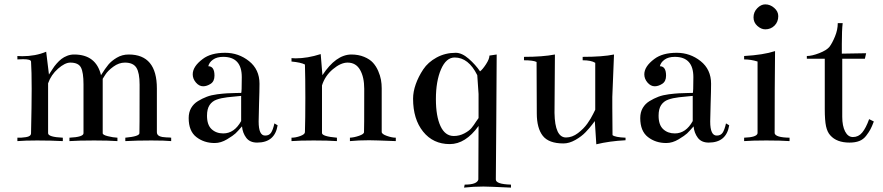

<svg xmlns="http://www.w3.org/2000/svg" viewBox="-20 -646 4041 879"><path d="M319.3 -396.5Q419.9 -396.5 442.4 -301.8Q461.9 -333 476.1 -350.1Q490.2 -367.2 514.6 -381.8Q539.1 -396.5 569.3 -396.5Q698.2 -396.5 698.2 -241.2V-41Q698.2 -28.3 710 -22.9Q721.7 -17.6 740.7 -17.1Q759.8 -16.6 763.7 -15.6V0Q735.4 -2.9 672.9 -2.9Q605.5 -2.9 553.7 0V-15.6Q618.2 -21.5 618.2 -36.1Q619.1 -36.1 619.1 -258.8Q619.1 -312.5 604.5 -335.9Q589.8 -359.4 551.8 -359.4Q524.4 -359.4 499 -340.8Q473.6 -322.3 461.9 -303.7L450.2 -285.2V-36.1Q450.2 -28.3 473.6 -22.5Q497.1 -16.6 517.6 -15.6V0Q476.6 -2.9 411.1 -2.9Q339.8 -2.9 297.9 0V-15.6Q362.3 -18.6 362.3 -36.1V-259.8Q362.3 -314.5 350.6 -336.9Q338.9 -359.4 301.8 -359.4Q277.3 -359.4 245.6 -331.5Q213.9 -303.7 200.2 -264.6V-36.1Q200.2 -18.6 267.6 -15.6V0Q212.9 -2.9 150.4 -2.9Q94.7 -2.9 59.6 0V-15.6Q75.2 -14.6 98.6 -18.1Q122.1 -21.5 122.1 -36.1Q125 -166 125 -239.3Q125 -320.3 122.1 -364.3Q121.1 -375 85.9 -375Q73.2 -375 59.6 -374V-389.6Q70.3 -388.7 82 -388.7Q142.6 -388.7 191.4 -409.2L204.1 -304.7Q212.9 -317.4 220.7 -330.1Q228.5 -342.8 239.3 -355Q250 -367.2 261.2 -376Q272.5 -384.8 287.6 -390.6Q302.7 -396.5 319.3 -396.5Z M1236.3 -81.1 1251 -72.3Q1238.3 6.8 1157.2 6.8Q1124 6.8 1107.4 -15.1Q1090.8 -37.1 1087.9 -67.4Q1068.4 -44.9 1058.1 -35.2Q1047.9 -25.4 1019.5 -8.3Q991.2 8.8 962.9 8.8Q914.1 8.8 878.9 -18.6Q843.8 -45.9 843.8 -105.5Q843.8 -131.8 855 -151.4Q866.2 -170.9 886.2 -183.1Q906.2 -195.3 926.8 -203.1Q947.3 -210.9 974.6 -214.4Q1002 -217.8 1020 -218.8Q1038.1 -219.7 1060.1 -220.2Q1082 -220.7 1084 -220.7Q1086.9 -220.7 1086.9 -293Q1086.9 -385.7 1002 -385.7Q972.7 -385.7 955.1 -373Q937.5 -360.4 933.6 -342.8Q961.9 -342.8 961.9 -299.8Q961.9 -273.4 944.3 -262.2Q926.8 -251 910.2 -251Q891.6 -251 877 -268.1Q862.3 -285.2 862.3 -305.7Q862.3 -341.8 908.2 -376Q945.3 -404.3 1010.7 -404.3Q1072.3 -404.3 1120.1 -366.2Q1168 -328.1 1168 -262.7Q1168 -230.5 1166 -172.9Q1164.1 -115.2 1164.1 -89.8Q1164.1 -24.4 1194.3 -25.4Q1211.9 -25.4 1220.7 -38.1Q1229.5 -50.8 1236.3 -81.1ZM1084 -91.8V-207Q1049.8 -204.1 1021 -200.7Q992.2 -197.3 971.7 -189.9Q951.2 -182.6 939.5 -165Q927.7 -147.5 927.7 -116.2Q927.7 -74.2 948.7 -54.7Q969.7 -35.2 1002 -35.2Q1052.7 -35.2 1084 -91.8Z M1314.5 -379.9Q1323.2 -378.9 1333 -378.9Q1387.7 -378.9 1448.2 -398.4L1456.1 -301.8Q1517.6 -395.5 1587.9 -396.5Q1621.1 -396.5 1647 -385.7Q1672.9 -375 1687.5 -358.9Q1702.1 -342.8 1711.4 -321.3Q1720.7 -299.8 1724.1 -280.8Q1727.5 -261.7 1727.5 -242.2V-42Q1727.5 -32.2 1751 -23.9Q1774.4 -15.6 1792 -15.6V0Q1693.4 -3.9 1669.9 -3.9Q1620.1 -3.9 1582 0V-15.6Q1601.6 -16.6 1624 -24.4Q1646.5 -32.2 1646.5 -41Q1647.5 -41 1647.5 -239.3Q1647.5 -293 1628.4 -326.2Q1609.4 -359.4 1571.3 -359.4Q1540 -359.4 1503.9 -329.1Q1467.8 -298.8 1454.1 -254.9V-37.1Q1454.1 -21.5 1522.5 -15.6V0Q1482.4 -2.9 1416 -2.9Q1352.5 -2.9 1314.5 0V-15.6Q1334 -15.6 1355 -23.4Q1376 -31.2 1376 -41Q1377.9 -100.6 1377.9 -198.2Q1377.9 -291 1376 -350.6Q1357.4 -360.4 1314.5 -364.3Z M2165 -301.8Q2125 -382.8 2061.5 -382.8Q2022.5 -382.8 1999 -328.6Q1975.6 -274.4 1975.6 -192.4Q1975.6 -114.3 1996.6 -68.8Q2017.6 -23.4 2057.6 -23.4Q2083 -23.4 2105.5 -35.2Q2127.9 -46.9 2138.7 -60.1Q2149.4 -73.2 2159.2 -88.9L2170.9 -105.5V-215.8ZM2253.9 -396.5Q2253.9 -293 2252 -84.5Q2250 124 2250 175.8Q2250 197.3 2319.3 199.2V212.9Q2212.9 208 2193.4 208Q2146.5 208 2104.5 212.9L2107.4 199.2Q2164.1 199.2 2169.9 175.8L2170.9 -69.3Q2111.3 13.7 2039.1 13.7Q1962.9 13.7 1917 -43.5Q1871.1 -100.6 1871.1 -194.3Q1871.1 -225.6 1883.3 -260.3Q1895.5 -294.9 1917.5 -328.1Q1939.5 -361.3 1979 -382.8Q2018.6 -404.3 2066.4 -404.3Q2094.7 -404.3 2126 -377Q2157.2 -349.6 2177.7 -319.3Q2189.5 -328.1 2205.1 -352.1Q2220.7 -376 2220.7 -391.6Z M2378.9 -385.7Q2464.8 -385.7 2520.5 -396.5L2518.6 -128.9Q2520.5 -16.6 2571.3 -16.6Q2599.6 -16.6 2626 -36.6Q2652.3 -56.6 2668.9 -80.1Q2685.5 -103.5 2695.3 -124L2705.1 -143.6V-358.4Q2686.5 -370.1 2647.5 -370.1V-385.7Q2739.3 -385.7 2791 -396.5L2783.2 -202.1Q2783.2 -180.7 2783.2 -153.3L2784.2 -27.3Q2795.9 -17.6 2843.8 -15.6V-3.9Q2769.5 0 2710 14.6L2703.1 -91.8L2691.4 -76.2Q2679.7 -60.5 2661.1 -41Q2642.6 -21.5 2614.3 -5.4Q2585.9 10.7 2559.6 10.7Q2492.2 10.7 2464.8 -24.4Q2437.5 -59.6 2437.5 -127L2436.5 -362.3Q2420.9 -370.1 2378.9 -370.1Z M3303.7 -81.1 3318.4 -72.3Q3305.7 6.8 3224.6 6.8Q3191.4 6.8 3174.8 -15.1Q3158.2 -37.1 3155.3 -67.4Q3135.7 -44.9 3125.5 -35.2Q3115.2 -25.4 3086.9 -8.3Q3058.6 8.8 3030.3 8.8Q2981.4 8.8 2946.3 -18.6Q2911.1 -45.9 2911.1 -105.5Q2911.1 -131.8 2922.4 -151.4Q2933.6 -170.9 2953.6 -183.1Q2973.6 -195.3 2994.1 -203.1Q3014.6 -210.9 3042 -214.4Q3069.3 -217.8 3087.4 -218.8Q3105.5 -219.7 3127.4 -220.2Q3149.4 -220.7 3151.4 -220.7Q3154.3 -220.7 3154.3 -293Q3154.3 -385.7 3069.3 -385.7Q3040 -385.7 3022.5 -373Q3004.9 -360.4 3001 -342.8Q3029.3 -342.8 3029.3 -299.8Q3029.3 -273.4 3011.7 -262.2Q2994.1 -251 2977.5 -251Q2959 -251 2944.3 -268.1Q2929.7 -285.2 2929.7 -305.7Q2929.7 -341.8 2975.6 -376Q3012.7 -404.3 3078.1 -404.3Q3139.6 -404.3 3187.5 -366.2Q3235.4 -328.1 3235.4 -262.7Q3235.4 -230.5 3233.4 -172.9Q3231.4 -115.2 3231.4 -89.8Q3231.4 -24.4 3261.7 -25.4Q3279.3 -25.4 3288.1 -38.1Q3296.9 -50.8 3303.7 -81.1ZM3151.4 -91.8V-207Q3117.2 -204.1 3088.4 -200.7Q3059.6 -197.3 3039.1 -189.9Q3018.6 -182.6 3006.8 -165Q2995.1 -147.5 2995.1 -116.2Q2995.1 -74.2 3016.1 -54.7Q3037.1 -35.2 3069.3 -35.2Q3120.1 -35.2 3151.4 -91.8Z M3483.4 -626Q3505.9 -626 3524.4 -609.9Q3543 -593.8 3543 -572.3Q3543 -545.9 3525.9 -528.8Q3508.8 -511.7 3483.4 -511.7Q3464.8 -511.7 3447.3 -527.3Q3429.7 -543 3429.7 -566.4Q3429.7 -590.8 3446.8 -608.4Q3463.9 -626 3483.4 -626ZM3528.3 -412.1Q3526.4 -243.2 3526.4 -36.1Q3530.3 -16.6 3594.7 -15.6V0Q3554.7 -2.9 3488.3 -2.9Q3424.8 -2.9 3386.7 0V-15.6Q3445.3 -17.6 3448.2 -36.1V-364.3Q3418 -374 3386.7 -374V-389.6Q3474.6 -394.5 3528.3 -412.1Z M3939.5 -377H3835.9Q3835.9 -377 3835.9 -111.3Q3835.9 -69.3 3849.1 -43.9Q3862.3 -18.6 3884.8 -18.6Q3910.2 -18.6 3927.2 -39.1Q3944.3 -59.6 3959 -100.6L3980.5 -89.8Q3971.7 -66.4 3964.8 -53.7Q3958 -41 3945.3 -24.4Q3932.6 -7.8 3914.1 -0.5Q3895.5 6.8 3869.1 6.8Q3810.5 6.8 3781.2 -26.4Q3767.6 -41 3761.7 -67.9Q3755.9 -94.7 3755.9 -146.5V-377H3673.8V-389.6Q3697.3 -389.6 3731 -402.8Q3764.6 -416 3777.3 -431.6Q3790 -448.2 3802.7 -479Q3815.4 -509.8 3815.4 -540H3837.9Q3834 -508.8 3834 -444.3Q3834 -437.5 3834 -422.9Q3834 -408.2 3834 -400.4L3945.3 -402.3Z"/></svg>

Font: Bentham
Style: Regular
Weight: 400
Version: Version 002.002